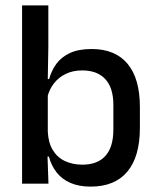

<svg xmlns="http://www.w3.org/2000/svg" viewBox="-20 -682 583 713"><path d="M316.5 11Q273 11 241.5 -2.8Q210 -16.5 190.2 -41.8Q170.5 -67 161.5 -100.5H129L157.5 -193Q159.5 -152 176 -124.8Q192.5 -97.5 221 -84Q249.5 -70.5 286 -70.5Q342 -70.5 371.5 -103.2Q401 -136 401 -201V-292.5Q401 -355.5 371.2 -388Q341.5 -420.5 285 -420.5Q250.5 -420.5 224 -407.5Q197.5 -394.5 180.2 -372.2Q163 -350 156 -321.5L134.5 -388.5H162.5Q171 -419.5 189.2 -444.8Q207.5 -470 239.5 -485Q271.5 -500 320.5 -500Q408 -500 453.8 -445Q499.5 -390 499.5 -284.5V-207Q499.5 -100.5 453 -44.8Q406.5 11 316.5 11ZM160 0H62V-662H159.5V-506L157 -365.5L157.5 -348.5V-145.5L156 -114.5Z"/></svg>

Font: Anek Devanagari Medium Medium
Style: Regular
Weight: 500
Version: Version 1.003